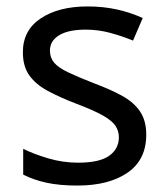

<svg xmlns="http://www.w3.org/2000/svg" viewBox="-20 -566 519 596"><path d="M434 -148Q434 -70 376 -30Q318 10 220 10Q164 10 123.5 1Q83 -8 52 -24V-104Q84 -88 129.5 -74.5Q175 -61 222 -61Q289 -61 319 -82.5Q349 -104 349 -140Q349 -160 338 -176Q327 -192 298.5 -208Q270 -224 217 -244Q165 -264 128 -284Q91 -304 71 -332Q51 -360 51 -404Q51 -472 106.5 -509Q162 -546 252 -546Q301 -546 343.5 -536.5Q386 -527 423 -510L393 -440Q359 -454 322 -464Q285 -474 246 -474Q192 -474 163.5 -456.5Q135 -439 135 -409Q135 -387 148 -371.5Q161 -356 191.5 -341.5Q222 -327 273 -307Q324 -288 360 -268Q396 -248 415 -219.5Q434 -191 434 -148Z"/></svg>

Font: Noto Sans Marchen
Style: Regular
Weight: 400
Designer: Monotype Design Team
Foundry: Monotype Imaging Inc.
Version: Version 2.003; ttfautohint (v1.8.4.7-5d5b)